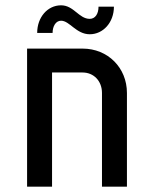

<svg xmlns="http://www.w3.org/2000/svg" viewBox="-20 -703 580 723"><path d="M82 0H176V-430H291C333 -430 364 -398 364 -353V0H458V-353C458 -448 386 -520 291 -520H82ZM120 -579H178C178 -604 190 -625 210 -625C242 -625 267 -574 318 -574C368 -574 409 -618 409 -678H351C351 -650 338 -632 318 -632C277 -632 258 -683 210 -683C159 -683 120 -638 120 -579Z"/></svg>

Font: Grotesk 02 Mince
Style: Bold
Weight: 400
Designer: Frank Adebiaye, contributions by Jérémy Landes, Ariel Martín Pérez
Foundry: Velvetyne Type Foundry
Version: Version 3.000;Glyphs 3.1.2 (3150)